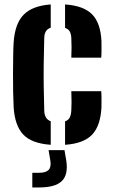

<svg xmlns="http://www.w3.org/2000/svg" viewBox="-20 -628 500 844"><path d="M40 -156.5Q38.5 -183 37.8 -222Q37 -261 37.2 -303.2Q37.5 -345.5 38 -382.5Q38.5 -419.5 40 -441.5Q45.5 -524 83.8 -563.2Q122 -602.5 203 -608.5V-506Q175.5 -498 174.5 -461.5Q173 -400 172.2 -349.2Q171.5 -298.5 172.2 -249Q173 -199.5 174.5 -142Q175.5 -104.5 203 -95V8.5Q118.5 2.5 81.8 -37Q45 -76.5 40 -156.5ZM293.5 -374.5Q294.5 -392 294.5 -418.5Q294.5 -445 293.5 -461.5Q292.5 -479 286.5 -489.8Q280.5 -500.5 266 -505.5V-608.5Q347.5 -603 385 -564.8Q422.5 -526.5 426 -446.5Q426.5 -429 426.2 -405.8Q426 -382.5 425 -374.5ZM266 8.5V-94.5Q280.5 -99.5 286.5 -111.5Q292.5 -123.5 293.5 -143Q294.5 -159.5 294.5 -178.8Q294.5 -198 293.5 -227H425Q426 -218 426.2 -195.8Q426.5 -173.5 426 -156.5Q422 -75 384.8 -36Q347.5 3 266 8.5ZM122 196V131.5H152Q181.5 131.5 193.5 119.2Q205.5 107 201.5 79L193.5 32H263.5L271.5 79Q280.5 140.5 251.5 168.2Q222.5 196 152 196Z"/></svg>

Font: Big Shoulders Stencil Text ExtraBold
Style: Regular
Weight: 800
Designer: Patric King
Foundry: XO Type Co
Version: Version 1.000